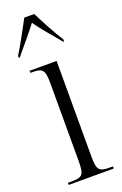

<svg xmlns="http://www.w3.org/2000/svg" viewBox="-149 -810 540 853"><g transform="rotate(-20 120.5 -383.0)"><path d="M4 -616V-606H8C45 -650 80 -691 112 -733C137 -695 186 -641 214 -606H218V-616C193 -654 157 -721 135 -766H88C64 -721 28 -654 4 -616ZM19 0H232V-10H220C167 -10 157 -18 157 -85V-536H29V-526H38C88 -526 97 -516 97 -450V-85C97 -18 88 -10 34 -10H19Z"/></g></svg>

Font: Noto Serif Display ExtraCondensed Light
Style: Regular
Weight: 300
Width: 2
Designer: Monotype Design Team
Foundry: Monotype Imaging Inc.
Version: Version 2.009